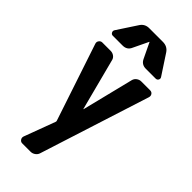

<svg xmlns="http://www.w3.org/2000/svg" viewBox="-305 -830 1109 1109"><g transform="rotate(45 250.0 -275.5)"><path d="M447.3 -519.5Q460.9 -519.5 467.8 -509.3Q474.6 -499 470.7 -486.3L255.9 185.5Q252 200.2 238.8 210Q225.6 219.7 210 219.7H141.6Q129.9 219.7 122.6 209.5Q115.2 199.2 119.1 186.5L190.4 -4.9Q192.4 -9.8 190.4 -14.6L33.2 -486.3Q29.3 -499 37.1 -509.3Q44.9 -519.5 56.6 -519.5H125Q140.6 -519.5 153.3 -510.3Q166 -501 168.9 -486.3L251 -170.9Q251 -169.9 252 -169.9Q252.9 -169.9 252.9 -170.9L331.1 -486.3Q335 -501 347.7 -510.3Q360.4 -519.5 375 -519.5ZM301.8 -769.5Q337.9 -769.5 357.4 -741.2L437.5 -619.1Q444.3 -609.4 439 -599.6Q433.6 -589.8 421.9 -589.8H341.8Q306.6 -589.8 292 -622.1L248 -713.9Q248 -714.8 247.1 -714.8Q246.1 -714.8 246.1 -713.9L202.1 -622.1Q188.5 -589.8 152.3 -589.8H72.3Q61.5 -589.8 56.2 -599.6Q50.8 -609.4 56.6 -619.1L136.7 -741.2Q156.2 -770.5 192.4 -769.5Z"/></g></svg>

Font: Rounded-L Mgen+ 1mn bold
Style: Bold
Weight: 700
Designer: [Source Han Sans]
Ryoko NISHIZUKA  (kana & ideographs); Paul D. Hunt (Latin, Greek & Cyrillic); Wenlong ZHANG  (bopomofo
Version: Version 1.059.20150602